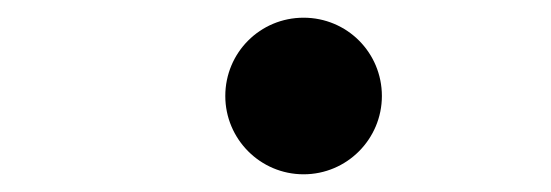

<svg xmlns="http://www.w3.org/2000/svg" viewBox="-20 -547 626 218"><path d="M324.7 -349.1C374 -349.1 413.6 -389.2 413.6 -438C413.6 -487.3 374 -526.9 324.7 -526.9C275.4 -526.9 235.8 -487.3 235.8 -438C235.8 -389.2 275.4 -349.1 324.7 -349.1Z"/></svg>

Font: Cascadia Mono PL
Style: Bold Italic
Weight: 700
Italic angle: -10°
Monospace: yes
Designer: Aaron Bell
Foundry: Saja Typeworks
Version: Version 2404.023